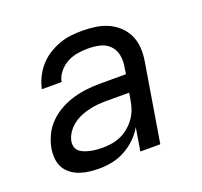

<svg xmlns="http://www.w3.org/2000/svg" viewBox="-99 -640 798 760"><g transform="rotate(-20 300.0 -260.0)"><path d="M197 8Q176 8 155.5 5.5Q135 3 116 -3.5Q97 -10 81 -22Q65 -34 55.5 -51Q46 -68 44 -88.5Q42 -109 45 -130Q50 -158 63 -185.5Q76 -213 98 -234.5Q120 -256 147 -270.5Q174 -285 202.5 -293Q231 -301 259.5 -304Q288 -307 316 -307H423L428 -339Q432 -364 427 -387.5Q422 -411 405.5 -427Q389 -443 365.5 -448.5Q342 -454 317 -454Q295 -454 272.5 -450.5Q250 -447 229 -436Q208 -425 192.5 -406Q177 -387 173 -365H90Q95 -389 106 -412Q117 -435 134 -455Q151 -475 173.5 -489.5Q196 -504 220 -513Q244 -522 268.5 -525Q293 -528 317 -528Q346 -528 374 -524Q402 -520 426.5 -509Q451 -498 470.5 -479.5Q490 -461 501 -436.5Q512 -412 513.5 -384Q515 -356 510 -327L456 0H372L388 -97Q374 -72 352.5 -51.5Q331 -31 305 -17Q279 -3 251.5 2.5Q224 8 197 8ZM238 -65Q258 -65 278 -68.5Q298 -72 316.5 -80.5Q335 -89 351 -103Q367 -117 379 -134.5Q391 -152 397 -171Q403 -190 406 -210L410 -234H315Q297 -234 278.5 -232.5Q260 -231 241 -226.5Q222 -222 204 -214.5Q186 -207 170 -194.5Q154 -182 143 -165Q132 -148 129 -130Q127 -117 131 -105.5Q135 -94 144.5 -87Q154 -80 165.5 -76Q177 -72 189 -69.5Q201 -67 213.5 -66Q226 -65 238 -65Z"/></g></svg>

Font: Iosevka Custom Oblique
Style: Regular
Weight: 400
Italic angle: -9°
Designer: Belleve Invis
Foundry: Belleve Invis
Version: Version 27.0.1